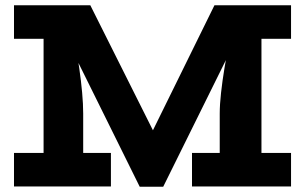

<svg xmlns="http://www.w3.org/2000/svg" viewBox="-20 -706 1155 727"><path d="M509 1 169 -686H322L609 -113L574 1ZM33 0V-127H400V0ZM145 -72V-686H238Q243 -664 250.5 -626.5Q258 -589 265.5 -543Q273 -497 280 -448.5Q287 -400 291 -355.5Q295 -311 295 -276V-72ZM33 -559V-686H293V-559ZM707 0V-127H1082V0ZM539 1 510 -113 792 -686H938L598 1ZM812 -72V-276Q812 -310 817 -355Q822 -400 830 -448.5Q838 -497 847.5 -543Q857 -589 866 -626.5Q875 -664 882 -686H970V-72ZM814 -559V-686H1082V-559Z"/></svg>

Font: BioRhyme ExtraBold
Style: Regular
Weight: 800
Designer: Aoife Mooney
Foundry: Aoife Mooney Type
Version: Version 1.600;gftools[0.9.33]